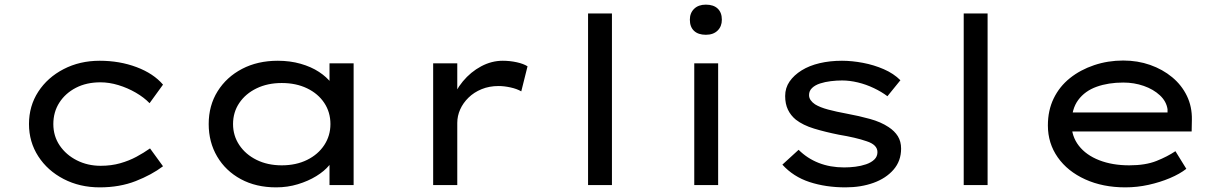

<svg xmlns="http://www.w3.org/2000/svg" viewBox="-20 -798 5275 828"><path d="M410 10Q324 10 254.5 -26Q185 -62 145 -124Q105 -186 105 -263Q105 -341 145 -402.5Q185 -464 254.5 -500Q324 -536 410 -536Q496 -536 569 -508.5Q642 -481 683 -433L625 -353Q601 -378 565.5 -398.5Q530 -419 490.5 -431Q451 -443 413 -443Q353 -443 307.5 -419.5Q262 -396 236 -355.5Q210 -315 210 -263Q210 -211 237.5 -170.5Q265 -130 311.5 -106.5Q358 -83 414 -83Q460 -83 498.5 -94Q537 -105 568.5 -122Q600 -139 627 -158L683 -81Q634 -44 565 -17Q496 10 410 10Z M1171 10Q1084 10 1018.5 -25.5Q953 -61 916.5 -123Q880 -185 880 -263Q880 -343 918.5 -404.5Q957 -466 1024 -501Q1091 -536 1178 -536Q1231 -536 1276.5 -523Q1322 -510 1355.5 -488Q1389 -466 1408.5 -440Q1428 -414 1429 -388L1401 -389V-525H1505V0H1401V-139L1422 -136Q1421 -111 1400 -85.5Q1379 -60 1344 -38.5Q1309 -17 1264.5 -3.5Q1220 10 1171 10ZM1195 -85Q1257 -85 1304.5 -108.5Q1352 -132 1378.5 -172.5Q1405 -213 1405 -263Q1405 -314 1378.5 -354Q1352 -394 1304.5 -417Q1257 -440 1195 -440Q1134 -440 1086.5 -417Q1039 -394 1012 -354Q985 -314 985 -263Q985 -213 1012 -172.5Q1039 -132 1086.5 -108.5Q1134 -85 1195 -85Z M1848 0V-525H1952V-341L1927 -357Q1942 -406 1976 -447Q2010 -488 2055 -512Q2100 -536 2148 -536Q2179 -536 2208.5 -529.5Q2238 -523 2255 -512L2228 -404Q2209 -415 2181.5 -421Q2154 -427 2130 -427Q2090 -427 2057 -413.5Q2024 -400 2000.5 -377Q1977 -354 1964.5 -326Q1952 -298 1952 -268V0Z M2516 0V-740H2619V0Z M2974 0V-525H3077V0ZM3024 -648Q2991 -648 2973 -665Q2955 -682 2955 -713Q2955 -742 2973.5 -760Q2992 -778 3024 -778Q3057 -778 3075 -761Q3093 -744 3093 -713Q3093 -684 3074.5 -666Q3056 -648 3024 -648Z M3626 10Q3541 10 3471 -13Q3401 -36 3354 -88L3424 -152Q3461 -115 3510.5 -95.5Q3560 -76 3620 -76Q3644 -76 3668.5 -79Q3693 -82 3715 -89.5Q3737 -97 3750.5 -110Q3764 -123 3764 -142Q3764 -174 3717 -189Q3694 -197 3664 -204Q3634 -211 3598 -217Q3538 -229 3490.5 -243.5Q3443 -258 3412 -282Q3390 -300 3378 -325Q3366 -350 3366 -384Q3366 -419 3385 -446.5Q3404 -474 3437 -494.5Q3470 -515 3514.5 -525.5Q3559 -536 3611 -536Q3654 -536 3701.5 -527Q3749 -518 3791.5 -499.5Q3834 -481 3863 -452L3807 -383Q3782 -402 3748.5 -418Q3715 -434 3679.5 -442.5Q3644 -451 3612 -451Q3588 -451 3563 -448Q3538 -445 3516.5 -438Q3495 -431 3482 -418.5Q3469 -406 3469 -388Q3469 -376 3476 -366Q3483 -356 3495 -348Q3516 -335 3551.5 -325.5Q3587 -316 3631 -308Q3685 -298 3732 -285Q3779 -272 3812 -250Q3838 -233 3852 -210.5Q3866 -188 3866 -157Q3866 -104 3833.5 -66.5Q3801 -29 3747 -9.5Q3693 10 3626 10Z M4136 0V-740H4239V0Z M4833 10Q4736 10 4660 -24.5Q4584 -59 4541.5 -119.5Q4499 -180 4499 -257Q4499 -322 4524 -373.5Q4549 -425 4594 -461Q4639 -497 4698.5 -517Q4758 -537 4824 -537Q4886 -537 4940 -518Q4994 -499 5035 -465Q5076 -431 5098.5 -384.5Q5121 -338 5120 -282L5119 -231H4589L4566 -313H5030L5015 -303V-327Q5010 -361 4982 -387Q4954 -413 4912.5 -427.5Q4871 -442 4824 -442Q4760 -442 4709.5 -424Q4659 -406 4630 -367Q4601 -328 4601 -264Q4601 -210 4632.5 -169.5Q4664 -129 4720.5 -107Q4777 -85 4850 -85Q4920 -85 4967.5 -104Q5015 -123 5049 -146L5096 -70Q5068 -48 5025.5 -30Q4983 -12 4933.5 -1Q4884 10 4833 10Z"/></svg>

Font: Lexend Peta
Style: Regular
Weight: 400
Designer: Bonnie Shaver-Troup, Thomas Jockin
Foundry: Lexend
Version: Version 1.007